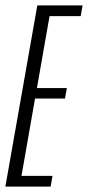

<svg xmlns="http://www.w3.org/2000/svg" viewBox="-49 -695 328 715"><path d="M-29 0H139.5L146.5 -40H31L81.5 -328H193L200 -367H88.5L135.5 -635H251.5L258.5 -675H90Z"/></svg>

Font: Anybody ExtraCondensed Light
Style: Italic
Weight: 300
Width: 2
Italic angle: -10°
Version: Version 1.113;gftools[0.9.25]